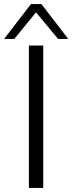

<svg xmlns="http://www.w3.org/2000/svg" viewBox="-43 -917 353 937"><path d="M-22.9 -727.1 107.9 -897H159.2L290 -727.1H240.2L132.8 -856.9L26.9 -727.1ZM98.1 0V-694.8H168V0Z"/></svg>

Font: CMU Bright
Style: Roman
Weight: 500
Version: Version 0.7.0